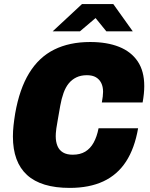

<svg xmlns="http://www.w3.org/2000/svg" viewBox="-20 -905 731 937"><path d="M320 12Q181 12 112 -51Q43 -114 43 -239Q43 -265 46 -292.5Q49 -320 54 -351Q75 -471 122.5 -548.5Q170 -626 244.5 -663Q319 -700 420 -700Q502 -700 561 -676.5Q620 -653 652 -605.5Q684 -558 684 -485Q684 -467 682 -447Q680 -427 676 -405H477Q480 -421 481.5 -434Q483 -447 483 -457Q483 -482 474 -500Q465 -518 448 -528Q431 -538 404 -538Q375 -538 353 -527.5Q331 -517 315.5 -498Q300 -479 290 -451Q280 -423 274 -389Q267 -347 262 -320.5Q257 -294 255 -278.5Q253 -263 252.5 -255Q252 -247 252 -240Q252 -213 260.5 -192.5Q269 -172 287.5 -161Q306 -150 335 -150Q371 -150 396 -165Q421 -180 437 -209Q453 -238 461 -279H654Q637 -181 595 -116.5Q553 -52 484.5 -20Q416 12 320 12ZM237 -752 380 -885H533L628 -752H499L426 -842H476L370 -752Z"/></svg>

Font: Archivo SemiCondensed Black
Style: Italic
Weight: 900
Width: 4
Italic angle: -10°
Designer: Hector Gatti
Foundry: Omnibus-Type
Version: Version 2.001